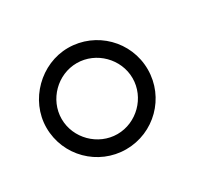

<svg xmlns="http://www.w3.org/2000/svg" viewBox="-87 -851 624 591"><g transform="rotate(-30 225.0 -555.0)"><path d="M210 -375C309 -375 390 -455 390 -555C390 -655 309 -735 210 -735C114 -735 30 -653 30 -555C30 -455 111 -375 210 -375ZM210 -429C141.5 -429 84 -486.5 84 -555C84 -623.5 141.5 -681 210 -681C278.5 -681 336 -623.5 336 -555C336 -486.5 278.5 -429 210 -429Z"/></g></svg>

Font: Hauora Light
Style: Regular
Weight: 300
Designer: Wayne Shih
Foundry: WCYS
Version: Version 1.001;hotconv 1.0.109;makeotfexe 2.5.65596